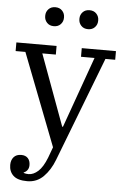

<svg xmlns="http://www.w3.org/2000/svg" viewBox="-61 -763 657 1018"><g transform="rotate(5 267.0 -254.0)"><path d="M123 212Q72 212 49 190.5Q26 169 26 134Q26 108 40 92Q54 76 80 76Q103 76 115.5 89.5Q128 103 128 126Q128 143 119.5 153.5Q111 164 101 167V170Q112 174 127 174Q153 174 178 151.5Q203 129 223 78L244 21L54 -470H2V-516H216V-470H144L283 -92H287L422 -470H350V-516H532V-470H480L266 86Q245 141 209.5 176.5Q174 212 123 212ZM192 -619Q169 -619 155.5 -633.5Q142 -648 142 -668V-671Q142 -691 155.5 -705.5Q169 -720 192 -720Q215 -720 228.5 -705.5Q242 -691 242 -671V-668Q242 -648 228.5 -633.5Q215 -619 192 -619ZM374 -619Q351 -619 337.5 -633.5Q324 -648 324 -668V-671Q324 -691 337.5 -705.5Q351 -720 374 -720Q397 -720 410.5 -705.5Q424 -691 424 -671V-668Q424 -648 410.5 -633.5Q397 -619 374 -619Z"/></g></svg>

Font: IBM Plex Serif
Style: Regular
Weight: 400
Designer: Mike Abbink, Paul van der Laan, Pieter van Rosmalen
Foundry: Bold Monday
Version: Version 3.001